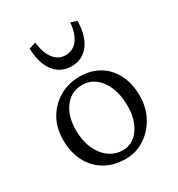

<svg xmlns="http://www.w3.org/2000/svg" viewBox="-162 -766 813 879"><g transform="rotate(-30 244.5 -326.5)"><path d="M248 7.8Q185.5 7.8 139.2 -19.5Q92.8 -46.9 67.4 -96.2Q42 -145.5 42 -209Q42 -273.4 69.8 -321.8Q97.7 -370.1 145.5 -397.5Q193.4 -424.8 251 -424.8Q310.5 -424.8 354.5 -398.4Q398.4 -372.1 422.9 -323.7Q447.3 -275.4 447.3 -211.9Q447.3 -150.4 420.9 -101.1Q394.5 -51.8 349.1 -22Q303.7 7.8 248 7.8ZM256.8 -33.2Q293 -33.2 319.3 -54.7Q345.7 -76.2 360.8 -113.3Q376 -150.4 376 -197.3Q376 -281.2 338.9 -333.5Q301.8 -385.7 242.2 -385.7Q185.5 -385.7 150.4 -340.3Q115.2 -294.9 115.2 -219.7Q115.2 -164.1 133.8 -122.1Q152.3 -80.1 184.6 -56.6Q216.8 -33.2 256.8 -33.2ZM339.8 -661.1 372.1 -649.4Q370.1 -570.3 336.4 -526.9Q302.7 -483.4 246.1 -483.4Q208 -483.4 179.7 -502.9Q151.4 -522.5 135.7 -559.6Q120.1 -596.7 118.2 -649.4L154.3 -661.1Q161.1 -602.5 185.5 -571.8Q210 -541 247.1 -541Q286.1 -541 310.1 -571.8Q334 -602.5 339.8 -661.1Z"/></g></svg>

Font: Crimson Pro Light
Style: Regular
Weight: 300
Designer: Jacques Le Bailly
Foundry: Baron von Fonthausen
Version: Version 1.003